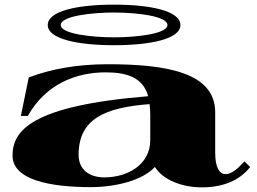

<svg xmlns="http://www.w3.org/2000/svg" viewBox="-20 -792 1107 828"><path d="M371 15C481 15 596 -15 648 -72C684 -15 766 16 851 16C940 16 1013 -13 1059 -72L1034 -96C1006 -65 979 -41 953 -41C926 -41 908 -70 908 -134V-308C908 -483 688 -515 444 -515C315 -515 201 -495 104 -458L70 -292H100C177 -429 307 -480 436 -480C529 -480 597 -457 619 -377C112 -336 34 -227 34 -121C34 -16 197 15 371 15ZM430 -27C366 -27 319 -60 319 -124C319 -279 431 -328 625 -343C627 -329 628 -313 628 -296V-188C628 -80 528 -27 430 -27ZM472 -597C629 -597 758 -624 758 -684C758 -745 629 -772 472 -772C315 -772 186 -745 186 -684C186 -624 315 -597 472 -597ZM472 -631C375 -631 242 -646 242 -684C242 -723 375 -738 472 -738C569 -738 702 -723 702 -684C702 -646 569 -631 472 -631Z"/></svg>

Font: Sprat Extended Black
Style: Regular
Weight: 900
Width: 9
Designer: Ethan Nakache
Foundry: Collletttivo
Version: Version 2.000;Glyphs 3.2 (3217)